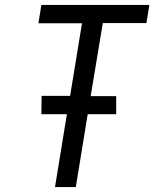

<svg xmlns="http://www.w3.org/2000/svg" viewBox="-20 -755 640 775"><path d="M202 0 250 -294H147L148 -368H263L311 -661H135L147 -735H583L571 -662H395L346 -367H449V-294H334L286 0Z"/></svg>

Font: Iosevka Aile
Style: Italic
Weight: 400
Italic angle: -9°
Designer: Belleve Invis
Foundry: Belleve Invis
Version: Version 28.0.1; ttfautohint (v1.8.4)